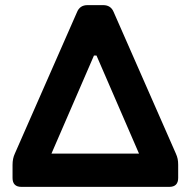

<svg xmlns="http://www.w3.org/2000/svg" viewBox="-20 -730 748 750"><path d="M383 -710Q413 -710 424 -683L667 -130Q672 -119 674 -109Q676 -99 676 -86V-35Q676 0 641 0H64Q29 0 29 -35V-86Q29 -111 38 -130L281 -683Q292 -710 322 -710ZM357 -513H347L181 -130H523Z"/></svg>

Font: Asap VF Beta
Style: Regular
Weight: 400
Designer: Pablo Cosgaya
Foundry: Pablo Cosgaya
Version: Version 1.007